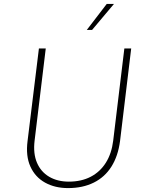

<svg xmlns="http://www.w3.org/2000/svg" viewBox="-20 -954 746 982"><path d="M157 -235Q149 -169 169 -122Q189 -75 231.5 -50Q274 -25 332 -25Q396 -25 444 -50Q492 -75 521.5 -122Q551 -169 559 -235L616 -706H651L594 -233Q584 -156 550 -102Q516 -48 459.5 -20Q403 8 328 8Q261 8 210.5 -20Q160 -48 135.5 -102Q111 -156 121 -233L179 -706H214ZM563 -934 451 -801H424L526 -934Z"/></svg>

Font: Josefin Sans Thin ExtraLight
Style: Italic
Weight: 250
Italic angle: -7°
Version: Version 2.000